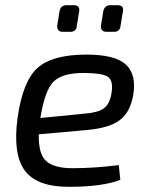

<svg xmlns="http://www.w3.org/2000/svg" viewBox="-20 -710 577 742"><path d="M251 -587H223Q200 -587 201 -610L210 -666Q214 -690 238 -690H264Q290 -690 286 -666L277 -611Q276 -587 251 -587ZM420 -587H392Q369 -587 370 -610L379 -666Q384 -690 407 -690H433Q460 -690 455 -666L446 -611Q444 -587 420 -587ZM439 -72 445 -15Q376 12 246 12Q121 12 75 -52Q29 -116 48 -255Q68 -397 125.5 -448Q183 -499 314 -499Q425 -499 466.5 -460.5Q508 -422 495 -343Q483 -274 440.5 -244Q398 -214 310 -207L130 -191Q128 -114 159 -87Q190 -60 260 -60Q346 -60 439 -72ZM136 -254 309 -271Q359 -275 381.5 -291.5Q404 -308 411 -350Q419 -401 395 -414.5Q371 -428 303 -428Q221 -428 187 -394.5Q153 -361 136 -254Z"/></svg>

Font: Exo 2.0
Style: Italic
Weight: 400
Italic angle: -8°
Designer: Natanael Gama
Version: Version 1.001;PS 001.001;hotconv 1.0.70;makeotf.lib2.5.58329